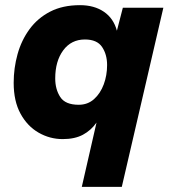

<svg xmlns="http://www.w3.org/2000/svg" viewBox="-20 -530 657 744"><path d="M297 194 354 -55Q333 -25 301.5 -8Q270 9 223 9Q173 9 129.5 -16Q86 -41 59.5 -89.5Q33 -138 33 -209Q33 -266 48 -320Q63 -374 94.5 -417Q126 -460 174.5 -485Q223 -510 290 -510Q345 -510 382.5 -484.5Q420 -459 433 -411L456 -500H613L452 194ZM285 -124Q320 -124 344.5 -146Q369 -168 382 -203Q395 -238 395 -278Q395 -319 375.5 -348Q356 -377 309 -377Q256 -377 225 -335Q194 -293 194 -226Q194 -184 213.5 -154Q233 -124 285 -124Z"/></svg>

Font: Prodigy Sans
Style: Bold Italic
Weight: 700
Italic angle: -13°
Designer: Wei Huang
Foundry: Wei Huang
Version: Version 1.003; ttfautohint (v1.8.3)